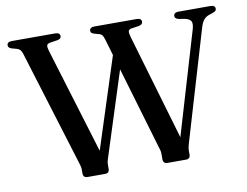

<svg xmlns="http://www.w3.org/2000/svg" viewBox="-76 -807 1176 914"><g transform="rotate(-10 512.0 -350.0)"><path d="M501.5 -567 542 -553 389.5 -76.5Q386 -67 384 -58.5Q382 -50 382 -39V-20.5Q382 -10.5 376.8 -5.2Q371.5 0 362.5 0H276.5Q266.5 0 261 -5.2Q255.5 -10.5 255.5 -20.5V-39Q255.5 -47.5 254 -53.8Q252.5 -60 248.5 -73L76.5 -631.5Q72.5 -644 66.8 -650Q61 -656 51.5 -659L27.5 -665.5Q18 -668.5 14.2 -673Q10.5 -677.5 10.5 -683.5Q10.5 -691.5 16.5 -695.8Q22.5 -700 34.5 -700H243Q255 -700 260.8 -695.5Q266.5 -691 266.5 -683Q266.5 -670 249.5 -666.5L210.5 -660.5Q198 -658 196 -649.8Q194 -641.5 199.5 -623.5L369.5 -66L330.5 -36.5ZM816 -683Q816 -691 822 -695.5Q828 -700 839.5 -700H992.5Q1005.5 -700 1011 -695.5Q1016.5 -691 1016.5 -683Q1016.5 -677 1012.8 -673.2Q1009 -669.5 998 -665.5L977.5 -658.5Q963 -653 953.5 -641Q944 -629 936.5 -603.5L780 -76.5Q776.5 -64.5 774.8 -56.8Q773 -49 773 -39V-20.5Q773 -10.5 767.8 -5.2Q762.5 0 753.5 0H662.5Q653 0 647.5 -5.2Q642 -10.5 642 -20.5V-39Q642 -47 641.8 -54.2Q641.5 -61.5 637 -74.5L472.5 -631.5Q467.5 -647 463 -652.2Q458.5 -657.5 449.5 -660L426.5 -666.5Q416.5 -669.5 413 -673.2Q409.5 -677 409.5 -683Q409.5 -691 415.5 -695.5Q421.5 -700 433 -700H637Q649 -700 654.8 -695.5Q660.5 -691 660.5 -683Q660.5 -676.5 656 -672.2Q651.5 -668 642 -665.5L604 -660Q593 -657.5 590.5 -650.2Q588 -643 593.5 -623.5L757 -67L724 -41L892 -607Q898.5 -630.5 893.5 -642.5Q888.5 -654.5 865.5 -660.5L833 -666Q823.5 -668.5 819.8 -672.8Q816 -677 816 -683Z"/></g></svg>

Font: Fraunces 24pt
Style: Regular
Weight: 400
Version: Version 1.000;[b76b70a41]